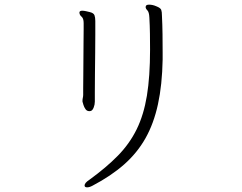

<svg xmlns="http://www.w3.org/2000/svg" viewBox="-20 -738 1040 824"><path d="M678 -482Q676 -374 658 -291Q640 -208 604.5 -145Q569 -82 513 -32.5Q457 17 377 59Q364 66 354 66Q343 66 343 58Q343 47 363 34Q436 -19 486 -70Q536 -121 566.5 -183Q597 -245 610.5 -327.5Q624 -410 624 -525Q624 -557 623.5 -593Q623 -629 621 -663Q620 -686 612.5 -693.5Q605 -701 605 -708Q605 -709 605.5 -710Q606 -711 606 -712Q608 -718 620 -718Q635 -718 651 -711Q669 -704 672 -695.5Q675 -687 675 -671Q677 -632 677.5 -591Q678 -550 678 -513ZM334 -306Q334 -312 335.5 -318.5Q337 -325 337 -331Q337 -336 337 -359Q337 -382 337.5 -415.5Q338 -449 338 -486Q338 -523 338.5 -556.5Q339 -590 339 -612.5Q339 -635 339 -639Q339 -659 330 -666.5Q321 -674 321 -684V-686Q323 -692 333 -692Q340 -692 349 -690Q358 -688 366 -686Q382 -682 385.5 -672.5Q389 -663 389 -648V-633Q389 -624 389 -590Q389 -556 388.5 -510.5Q388 -465 387.5 -420Q387 -375 387 -342Q387 -309 387 -302Q387 -289 382 -276.5Q377 -264 370 -262Q368 -261 363 -261Q353 -261 347 -269.5Q341 -278 338 -288Q335 -298 334 -302Z"/></svg>

Font: Moon Stars Kai T HW Light
Style: Regular
Weight: 300
Designer: GuiWonder
Version: Version 1.101